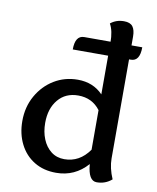

<svg xmlns="http://www.w3.org/2000/svg" viewBox="-83 -785 709 866"><g transform="rotate(10 271.5 -351.5)"><path d="M256.8 -60.1Q326.7 -60.1 371.1 -123.5V-304.7Q334 -354 270 -354Q211.9 -354 178 -313.2Q144 -272.5 144 -207Q144 -165.5 157.5 -132.6Q170.9 -99.6 196.3 -79.8Q221.7 -60.1 256.8 -60.1ZM418.9 17.1Q380.4 17.1 374.5 -58.6Q316.9 6.8 231 6.8Q173.3 6.8 130.6 -19.3Q87.9 -45.4 64.5 -91.8Q41 -138.2 41 -197.3Q41 -261.7 70.1 -313.2Q99.1 -364.7 147.7 -394.3Q196.3 -423.8 255.9 -423.8Q326.2 -423.8 371.1 -377V-613.8Q371.1 -668 353.5 -698.7Q379.4 -719.7 415 -719.7Q443.4 -719.7 455.1 -704.3Q466.8 -689 466.8 -658.2V-100.6Q466.8 -56.6 487.8 -8.3Q458.5 17.1 418.9 17.1ZM475.1 -554.2H209Q209 -618.2 250.5 -618.2H516.1Q516.1 -554.2 475.1 -554.2Z"/></g></svg>

Font: Bainsley
Style: Regular
Weight: 400
Designer: Paul James MIller
Foundry: High-Logic / Made with FontCreator
Version: Version 1.411;March 28, 2021;FontCreator 13.0.0.2683 64-bit